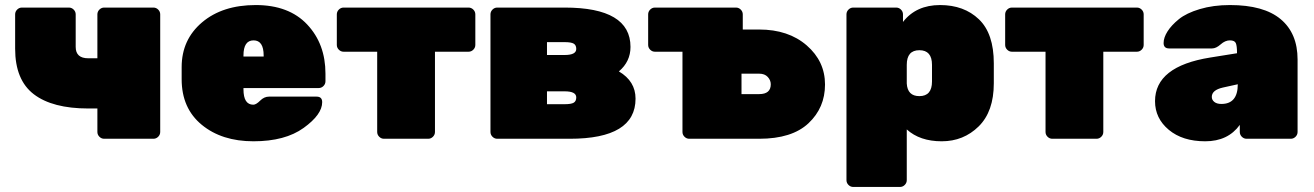

<svg xmlns="http://www.w3.org/2000/svg" viewBox="-20 -550 5208 761"><path d="M366 -319V-493Q366 -504 374 -512Q382 -520 393 -520H588Q599 -520 607 -512Q615 -504 615 -493V-27Q615 -16 607 -8Q599 0 588 0H393Q382 0 374 -8Q366 -16 366 -27V-120H330Q188 -120 114 -176.5Q40 -233 40 -357V-493Q40 -504 48 -512Q56 -520 67 -520H253Q264 -520 272 -512Q280 -504 280 -493V-364Q280 -319 330 -319Z M1243 -201H945V-196Q945 -135 984 -135Q995 -135 1011 -151Q1027 -167 1046 -167H1235Q1257 -167 1257 -145Q1257 -96 1183.5 -43Q1110 10 984.5 10Q859 10 779.5 -55.5Q700 -121 700 -236V-284Q700 -393 781 -461.5Q862 -530 993.5 -530Q1125 -530 1197.5 -453Q1270 -376 1270 -258V-228Q1270 -217 1262 -209Q1254 -201 1243 -201ZM945 -330V-326H1025V-330Q1025 -390 985 -390Q945 -390 945 -330Z M1342 -520H1837Q1848 -520 1856 -512Q1864 -504 1864 -493V-372Q1864 -361 1856 -353Q1848 -345 1837 -345H1704V-27Q1704 -16 1696 -8Q1688 0 1677 0H1502Q1491 0 1483 -8Q1475 -16 1475 -27V-345H1342Q1331 -345 1323 -353Q1315 -361 1315 -372V-493Q1315 -504 1323 -512Q1331 -520 1342 -520Z M2238 0H1951Q1940 0 1932 -8Q1924 -16 1924 -27V-493Q1924 -504 1932 -512Q1940 -520 1951 -520H2218Q2479 -520 2479 -364Q2479 -306 2433 -267Q2499 -228 2499 -159Q2499 0 2238 0ZM2148 -188V-137H2218Q2244 -137 2254 -143Q2264 -149 2264 -164Q2264 -188 2218 -188ZM2148 -383V-332H2218Q2264 -332 2264 -356Q2264 -371 2254 -377Q2244 -383 2218 -383Z M2989 0H2712Q2701 0 2693 -8Q2685 -16 2685 -27V-345H2576Q2565 -345 2557 -353Q2549 -361 2549 -372V-493Q2549 -504 2557 -512Q2565 -520 2576 -520H2897Q2908 -520 2916 -512Q2924 -504 2924 -493V-433H2989Q3105 -433 3177.5 -370Q3250 -307 3250 -215Q3250 -123 3184.5 -61.5Q3119 0 2989 0ZM2919 -258V-177H2989Q3035 -177 3035 -216Q3035 -232 3023 -245Q3011 -258 2989 -258Z M3919 -299V-220Q3919 -108 3859 -49Q3799 10 3712.5 10Q3626 10 3574 -37V164Q3574 175 3566 183Q3558 191 3547 191H3362Q3351 191 3343 183Q3335 175 3335 164V-493Q3335 -504 3343 -512Q3351 -520 3362 -520H3532Q3543 -520 3551 -512Q3559 -504 3559 -493V-463Q3611 -530 3706 -530Q3801 -530 3860 -473.5Q3919 -417 3919 -299ZM3574 -293V-219Q3577 -169 3624 -169Q3674 -169 3674 -227V-293Q3674 -351 3624 -351Q3574 -351 3574 -293Z M3991 -520H4486Q4497 -520 4505 -512Q4513 -504 4513 -493V-372Q4513 -361 4505 -353Q4497 -345 4486 -345H4353V-27Q4353 -16 4345 -8Q4337 0 4326 0H4151Q4140 0 4132 -8Q4124 -16 4124 -27V-345H3991Q3980 -345 3972 -353Q3964 -361 3964 -372V-493Q3964 -504 3972 -512Q3980 -520 3991 -520Z M4558 -149Q4558 -287 4777 -322L4883 -339Q4883 -369 4878 -379.5Q4873 -390 4854.5 -390Q4836 -390 4818 -374Q4800 -358 4784 -358H4614Q4592 -358 4592 -379.5Q4592 -401 4607.5 -425.5Q4623 -450 4652.5 -474Q4682 -498 4735.5 -514Q4789 -530 4855 -530Q4989 -530 5056 -474Q5123 -418 5123 -314V-27Q5123 -16 5115 -8Q5107 0 5096 0H4921Q4910 0 4902 -8Q4894 -16 4894 -27V-55Q4847 10 4757 10Q4667 10 4612.5 -35.5Q4558 -81 4558 -149ZM4821 -138Q4886 -138 4886 -216L4827 -203Q4783 -193 4783 -166Q4783 -154 4793 -146Q4803 -138 4821 -138Z"/></svg>

Font: Rubik One
Style: Regular
Weight: 400
Designer: Hubert and Fischer with Elvire Volk Leonovitch
Foundry: Hubert and Fischer with Elvire Volk Leonovitch
Version: Version 1.001